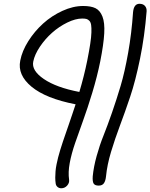

<svg xmlns="http://www.w3.org/2000/svg" viewBox="-20 -777 801 1023"><path d="M505.9 211.9Q485.8 211.9 479 201.2Q472.2 190.4 474.1 162.1Q479 111.8 494.9 54.4Q510.7 -2.9 531.5 -54.7Q552.2 -106.4 576.7 -176.8Q601.1 -247.1 622.8 -319.8Q644.5 -392.6 662.8 -495.8Q681.2 -599.1 689 -712.9Q693.4 -756.8 723.1 -756.8Q742.2 -756.8 752.2 -745.6Q762.2 -734.4 761.2 -716.8Q750.5 -583 726.1 -464.1Q701.7 -345.2 673.8 -262.2Q646 -179.2 619.1 -107.9Q592.3 -36.6 571.5 32.5Q550.8 101.6 544.9 162.1Q542.5 186.5 533.7 199.2Q524.9 211.9 505.9 211.9ZM306.2 226.1Q295.4 226.1 287.1 219.5Q278.8 212.9 276.9 202.1Q274.4 186.5 274.4 169.4Q274.4 152.3 275.9 135.5Q277.3 118.7 281.2 99.1Q285.2 79.6 289.8 61.3Q294.4 43 301.3 20.8Q308.1 -1.5 314.9 -21.7Q321.8 -42 330.6 -67.4Q339.4 -92.8 347.2 -115.5Q355 -138.2 364.7 -167Q374.5 -195.8 382.8 -221.2Q224.1 -252 148.2 -314.9Q72.3 -377.9 87.9 -454.1Q97.7 -505.4 130.9 -557.9Q164.1 -610.4 209.7 -651.6Q255.4 -692.9 312.3 -719Q369.1 -745.1 422.9 -745.1Q464.8 -745.1 489 -733.2Q513.2 -721.2 525.9 -688.7Q538.6 -656.2 535.4 -598.9Q532.2 -541.5 514.2 -450.2Q497.6 -368.2 471.7 -283Q445.8 -197.8 423.3 -136.2Q400.9 -74.7 380.9 -16.6Q360.8 41.5 351.6 91.1Q342.3 140.6 348.1 180.2Q350.6 197.3 337.9 211.7Q325.2 226.1 306.2 226.1ZM157.2 -449.2Q147 -401.4 213.6 -356Q280.3 -310.5 402.8 -287.1Q428.2 -372.1 444.8 -454.1Q455.1 -505.9 460.7 -542.7Q466.3 -579.6 467 -604.2Q467.8 -628.9 465.6 -643.8Q463.4 -658.7 456.1 -666.3Q448.7 -673.8 440.4 -676Q432.1 -678.2 418 -678.2Q381.8 -678.2 338.1 -656.7Q294.4 -635.3 257.3 -602.3Q220.2 -569.3 192.4 -527.8Q164.6 -486.3 157.2 -449.2Z"/></svg>

Font: Shantell Sans Irregular Bouncy
Style: Italic
Weight: 300
Italic angle: -11.31°
Designer: Stephen Nixon, Anya Danilova, Shantell Martin
Foundry: Arrow Type
Version: Version 1.006;[9816181b4]